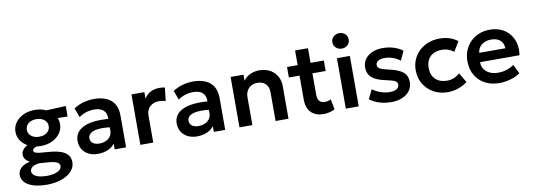

<svg xmlns="http://www.w3.org/2000/svg" viewBox="-68 -1193 5209 1875"><g transform="rotate(-10 2536.5 -256.0)"><path d="M270 225Q214 225 169 215.2Q124 205.5 92.2 187Q60.5 168.5 43.8 142.8Q27 117 27 85Q27 59.5 40.8 37.2Q54.5 15 81.2 -1.2Q108 -17.5 147 -25.5Q117.5 -41 103.5 -60.5Q89.5 -80 89.5 -105Q89.5 -127 102.2 -146.5Q115 -166 138.5 -181.5Q162 -197 194 -206.5Q226 -216 264 -217L290 -164.5Q260 -165 239.2 -160.2Q218.5 -155.5 208 -147Q197.5 -138.5 197.5 -126.5Q197.5 -111.5 215.2 -104Q233 -96.5 268.5 -93.5L354 -86.5Q416.5 -81.5 461.8 -66Q507 -50.5 531.2 -22Q555.5 6.5 555.5 50.5Q555.5 87.5 535 119.5Q514.5 151.5 476.8 175Q439 198.5 386.5 211.8Q334 225 270 225ZM285.5 140Q355 140 395 119.8Q435 99.5 435 68Q435 43 409 29.8Q383 16.5 329.5 12.5L236.5 5.5Q206.5 8 185.5 16.5Q164.5 25 153.5 38.8Q142.5 52.5 142.5 69.5Q142.5 90.5 159.8 106.2Q177 122 209 131Q241 140 285.5 140ZM280.5 -157.5Q216.5 -157.5 166.5 -181.2Q116.5 -205 87.8 -245.5Q59 -286 59 -336.5Q59 -386.5 88 -427Q117 -467.5 167 -491.2Q217 -515 280.5 -515Q343.5 -515 393.5 -491.2Q443.5 -467.5 472.5 -427.2Q501.5 -387 501.5 -336.5Q501.5 -287 472.8 -246.2Q444 -205.5 394 -181.5Q344 -157.5 280.5 -157.5ZM280.5 -249.5Q312 -249.5 336.5 -260.5Q361 -271.5 375 -291.2Q389 -311 389 -336.5Q389 -375.5 358.5 -399.5Q328 -423.5 280.5 -423.5Q248.5 -423.5 224 -412.5Q199.5 -401.5 185.8 -382Q172 -362.5 172 -336.5Q172 -298 202.5 -273.8Q233 -249.5 280.5 -249.5ZM357.5 -401 309.5 -487.5 587 -500 586.5 -396Z M816 15Q765 15 725.5 -4.5Q686 -24 663.5 -59.8Q641 -95.5 641 -144.5Q641 -186.5 662 -219.5Q683 -252.5 726.5 -274.2Q770 -296 837.8 -303.5Q905.5 -311 998.5 -301.5L1000.5 -217Q939.5 -226.5 894 -225.5Q848.5 -224.5 818.8 -215Q789 -205.5 774.2 -189Q759.5 -172.5 759.5 -150.5Q759.5 -117.5 783.5 -99.8Q807.5 -82 849 -82Q884.5 -82 912.8 -95Q941 -108 957.5 -131.8Q974 -155.5 974 -188V-314.5Q974 -346 960.8 -369.2Q947.5 -392.5 920.5 -405.2Q893.5 -418 851 -418Q812 -418 773.8 -406.2Q735.5 -394.5 702 -370L667.5 -461.5Q715 -493 767.5 -506.5Q820 -520 869 -520Q939 -520 990.2 -498Q1041.5 -476 1069.2 -430.8Q1097 -385.5 1097 -316V0H984V-57Q959 -22.5 915 -3.8Q871 15 816 15Z M1238.5 0V-500H1366.5V-434.5Q1392.5 -478.5 1431.8 -497Q1471 -515.5 1516.5 -515.5Q1532.5 -515.5 1546 -514Q1559.5 -512.5 1572 -509.5L1556 -377.5Q1540.5 -383 1523.8 -385.8Q1507 -388.5 1490.5 -388.5Q1436.5 -388.5 1401.5 -356.2Q1366.5 -324 1366.5 -266V0Z M1799 15Q1748 15 1708.5 -4.5Q1669 -24 1646.5 -59.8Q1624 -95.5 1624 -144.5Q1624 -186.5 1645 -219.5Q1666 -252.5 1709.5 -274.2Q1753 -296 1820.8 -303.5Q1888.5 -311 1981.5 -301.5L1983.5 -217Q1922.5 -226.5 1877 -225.5Q1831.5 -224.5 1801.8 -215Q1772 -205.5 1757.2 -189Q1742.5 -172.5 1742.5 -150.5Q1742.5 -117.5 1766.5 -99.8Q1790.5 -82 1832 -82Q1867.5 -82 1895.8 -95Q1924 -108 1940.5 -131.8Q1957 -155.5 1957 -188V-314.5Q1957 -346 1943.8 -369.2Q1930.5 -392.5 1903.5 -405.2Q1876.5 -418 1834 -418Q1795 -418 1756.8 -406.2Q1718.5 -394.5 1685 -370L1650.5 -461.5Q1698 -493 1750.5 -506.5Q1803 -520 1852 -520Q1922 -520 1973.2 -498Q2024.5 -476 2052.2 -430.8Q2080 -385.5 2080 -316V0H1967V-57Q1942 -22.5 1898 -3.8Q1854 15 1799 15Z M2221.5 0V-500H2349.5V-440Q2379.5 -479.5 2419.8 -497.2Q2460 -515 2504 -515Q2573 -515 2618.2 -487.5Q2663.5 -460 2685.5 -417Q2707.5 -374 2707.5 -327V0H2579.5V-287Q2579.5 -338 2550 -368Q2520.5 -398 2467.5 -398Q2433 -398 2406.2 -382.8Q2379.5 -367.5 2364.5 -340Q2349.5 -312.5 2349.5 -276.5V0Z M3053.5 15Q2976.5 15 2931.5 -29Q2886.5 -73 2886.5 -162V-645H3014.5V-500H3146V-396H3014.5V-187.5Q3014.5 -139.5 3033.5 -119.8Q3052.5 -100 3086 -100Q3103 -100 3118.2 -104Q3133.5 -108 3146.5 -114.5L3166.5 -12.5Q3144.5 -1 3115 7Q3085.5 15 3053.5 15ZM2781 -396V-500H2901V-396Z M3276 0V-500H3404V0ZM3340 -584Q3307 -584 3283 -605Q3259 -626 3259 -660.5Q3259 -695 3283 -716Q3307 -737 3340 -737Q3373 -737 3397 -716Q3421 -695 3421 -660.5Q3421 -626 3397 -605Q3373 -584 3340 -584Z M3726.5 14.5Q3662 14.5 3606.8 -3Q3551.5 -20.5 3513 -51L3557.5 -142Q3594.5 -115.5 3639 -100Q3683.5 -84.5 3726 -84.5Q3771 -84.5 3796 -99.5Q3821 -114.5 3821 -141.5Q3821 -167 3799 -179Q3777 -191 3716 -204Q3619 -223 3575 -260.2Q3531 -297.5 3531 -363Q3531 -409.5 3556.8 -445Q3582.5 -480.5 3627.8 -500.2Q3673 -520 3732 -520Q3789.5 -520 3840.8 -504Q3892 -488 3929 -459L3886.5 -367.5Q3867 -384 3842 -396Q3817 -408 3789.2 -414.5Q3761.5 -421 3734.5 -421Q3695 -421 3670.8 -407Q3646.5 -393 3646.5 -367.5Q3646.5 -342 3669 -329.8Q3691.5 -317.5 3750.5 -304Q3850.5 -282.5 3893.5 -247Q3936.5 -211.5 3936.5 -147.5Q3936.5 -98.5 3910 -62.2Q3883.5 -26 3836.2 -5.8Q3789 14.5 3726.5 14.5Z M4287 15Q4207.5 15 4145.8 -19.8Q4084 -54.5 4048.5 -114.2Q4013 -174 4013 -250Q4013 -307.5 4034 -355.8Q4055 -404 4093 -439.8Q4131 -475.5 4182.2 -495.2Q4233.5 -515 4294 -515Q4346.5 -515 4391.5 -501Q4436.5 -487 4474 -458L4414.5 -361.5Q4391 -382.5 4361.2 -392.8Q4331.5 -403 4299 -403Q4250 -403 4214.8 -385Q4179.5 -367 4160.5 -333Q4141.5 -299 4141.5 -250.5Q4141.5 -178.5 4183.8 -137.8Q4226 -97 4299 -97Q4335.5 -97 4368 -110.5Q4400.5 -124 4424.5 -147.5L4481.5 -50.5Q4440.5 -20 4390 -2.5Q4339.5 15 4287 15Z M4798.5 15Q4717 15 4655.5 -18.2Q4594 -51.5 4559.8 -111Q4525.5 -170.5 4525.5 -249.5Q4525.5 -307.5 4545.2 -356Q4565 -404.5 4601.2 -440.2Q4637.5 -476 4686.2 -495.5Q4735 -515 4793 -515Q4856 -515 4905.5 -492.8Q4955 -470.5 4987.8 -430.2Q5020.5 -390 5033.8 -336.2Q5047 -282.5 5037 -219H4646Q4645.5 -179.5 4664.8 -150Q4684 -120.5 4719.8 -103.8Q4755.5 -87 4804 -87Q4847 -87 4886.5 -99.5Q4926 -112 4960 -136.5L5005 -47Q4981.5 -28 4946.5 -14Q4911.5 0 4872.8 7.5Q4834 15 4798.5 15ZM4653.5 -310H4913Q4911.5 -360.5 4879.5 -389.2Q4847.5 -418 4790 -418Q4733 -418 4696 -389.2Q4659 -360.5 4653.5 -310Z"/></g></svg>

Font: Geologica Thin Roman Medium
Style: Regular
Weight: 500
Version: Version 1.010;gftools[0.9.28]